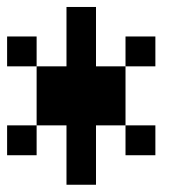

<svg xmlns="http://www.w3.org/2000/svg" viewBox="-20 -629 540 540"><path d="M0 -442.4V-526.4H83V-442.4ZM0 -192.4V-276.4H83V-442.4H167V-609.4H250V-442.4H333V-276.4H250V-109.4H167V-276.4H83V-192.4ZM333 -276.4H417V-192.4H333ZM333 -442.4V-526.4H417V-442.4Z"/></svg>

Font: KH Dot Kodenmachou 12
Style: Regular
Weight: 400
Designer: Original version for X68000 by Keitarou Hiraki (http://hp.vector.co.jp/authors/VA000874/) / TrueType conversion by Homem
Version: Version 1.00.20150527